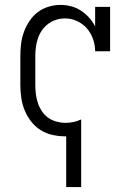

<svg xmlns="http://www.w3.org/2000/svg" viewBox="-20 -548 540 783"><path d="M250 215V8H247Q221 8 195 2.5Q169 -3 146.5 -17Q124 -31 107.5 -52Q91 -73 81 -97Q71 -121 67 -147.5Q63 -174 63 -200V-320Q63 -345 66 -369.5Q69 -394 77.5 -417.5Q86 -441 100 -462Q114 -483 133.5 -498Q153 -513 177.5 -520.5Q202 -528 227 -528Q248 -528 269.5 -522.5Q291 -517 309.5 -505Q328 -493 343 -476.5Q358 -460 368 -440V-520H429V-339H368Q368 -364 359.5 -388.5Q351 -413 334.5 -432Q318 -451 294.5 -462Q271 -473 246 -473Q227 -473 209.5 -467.5Q192 -462 177 -451Q162 -440 151.5 -425Q141 -410 135 -392.5Q129 -375 126.5 -356.5Q124 -338 124 -320V-200Q124 -181 126.5 -162.5Q129 -144 135 -126.5Q141 -109 151.5 -93.5Q162 -78 177 -67.5Q192 -57 210.5 -52Q229 -47 247 -47Q264 -47 280 -50.5Q296 -54 311 -61V215Z"/></svg>

Font: Iosevka Curly Slab Light
Style: Regular
Weight: 300
Monospace: yes
Designer: Belleve Invis
Foundry: Belleve Invis
Version: Version 22.1.2; ttfautohint (v1.8.4)